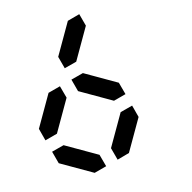

<svg xmlns="http://www.w3.org/2000/svg" viewBox="-115 -915 1029 1030"><g transform="rotate(15 400.0 -400.5)"><path d="M199.7 -100.1 149.9 -150.4V-350.6L199.7 -400.4L250 -350.6V-150.4ZM600.6 -100.1 550.3 -150.4V-350.6L600.6 -400.4L649.9 -350.6V-150.4ZM199.7 -500.5 149.9 -550.3V-750.5L199.7 -800.8L250 -750.5V-550.3ZM500 -400.4H300.3L250 -450.7L300.3 -500.5H500L550.3 -450.7ZM500 0H300.3L250 -50.3L300.3 -100.1H500L550.3 -50.3Z"/></g></svg>

Font: E1234
Style: Regular
Weight: 400
Designer: GGBot
Version: Version 1.00;September 7, 2020